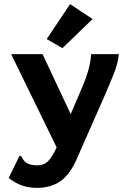

<svg xmlns="http://www.w3.org/2000/svg" viewBox="-20 -733 640 929"><path d="M160 176Q118 176 85 164Q52 152 22 128L71 28L75 20L84 24Q87 31 91.5 38.5Q96 46 109 56Q130 67 160 67Q193 67 213.5 46Q234 25 254 -20L34 -471H186L322 -181L377 -309Q395 -350 406.5 -389.5Q418 -429 421 -471H555Q551 -426 530 -374Q509 -322 489 -276L351 37Q317 114 270.5 145Q224 176 160 176ZM282 -500 206 -544 319 -713 428 -641Z"/></svg>

Font: Inconsolata Expanded Black
Style: Regular
Weight: 900
Width: 7
Monospace: yes
Designer: Raph Levien, Cyreal, Brenton Simpson
Foundry: Raph Levien, Cyreal, Google
Version: Version 3.001; ttfautohint (v1.8.2.53-6de2)